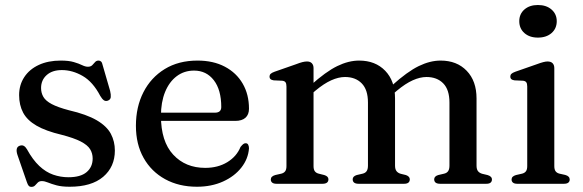

<svg xmlns="http://www.w3.org/2000/svg" viewBox="-20 -716 2270 748"><path d="M221 -443Q183.5 -443 161.8 -423.5Q140 -404 140 -373Q140 -354 149 -338.5Q158 -323 181.5 -310.5Q205 -298 248.5 -286.5Q317.5 -270.5 356.8 -247.5Q396 -224.5 411.8 -194.8Q427.5 -165 427.5 -129.5Q427.5 -66 382 -27.2Q336.5 11.5 251.5 11.5Q220.5 11.5 200.2 6Q180 0.5 166.8 -5Q153.5 -10.5 143 -10.5Q133 -10.5 127.2 -4.8Q121.5 1 116.5 6.5Q111.5 12 102.5 12Q95.5 12 91.8 7.8Q88 3.5 84.5 -7L48 -112.5Q43.5 -126 45.2 -135.2Q47 -144.5 56 -148Q65.5 -151.5 72.5 -147.8Q79.5 -144 85 -134.5Q107.5 -93.5 133 -69.5Q158.5 -45.5 187.2 -35.5Q216 -25.5 246.5 -25.5Q294 -25.5 317.5 -45.5Q341 -65.5 341 -98.5Q341 -118.5 331 -134.8Q321 -151 294.5 -164.8Q268 -178.5 219.5 -191Q158.5 -205.5 122.2 -226.5Q86 -247.5 70.2 -277Q54.5 -306.5 54.5 -345.5Q54.5 -385 74.5 -415.5Q94.5 -446 131 -463Q167.5 -480 216.5 -480Q248 -480 267.5 -474.2Q287 -468.5 299.8 -462.2Q312.5 -456 322.5 -456Q333.5 -456 339.5 -462.2Q345.5 -468.5 350.5 -474.2Q355.5 -480 364 -480Q370 -480 374 -476Q378 -472 380 -462L409 -362Q412.5 -347 411.5 -337.5Q410.5 -328 400.5 -324Q391.5 -320.5 384.5 -325.5Q377.5 -330.5 370.5 -342.5Q342 -397 302.2 -420Q262.5 -443 221 -443Z M950 -292.5Q950 -269.5 936.2 -257.2Q922.5 -245 896.5 -245H577V-277H817Q842 -277 842 -299Q842 -366 813 -403.5Q784 -441 736 -441Q697.5 -441 668.5 -419.2Q639.5 -397.5 623.2 -357.8Q607 -318 607 -264.5Q607 -165 654.8 -113.5Q702.5 -62 779.5 -62Q829 -62 865.5 -84.2Q902 -106.5 917 -143.5Q923.5 -151.5 927.8 -154.8Q932 -158 937 -158Q944 -158 947 -152Q950 -146 950 -138Q947 -97 920.2 -63Q893.5 -29 848.8 -8.8Q804 11.5 747 11.5Q677 11.5 623.2 -18Q569.5 -47.5 539.5 -100.8Q509.5 -154 509.5 -226Q509.5 -299.5 538.8 -356.8Q568 -414 621.8 -447Q675.5 -480 749.5 -480Q811 -480 856 -456.2Q901 -432.5 925.5 -390.2Q950 -348 950 -292.5Z M1201.5 -450.5V-69Q1201.5 -55.5 1206.5 -48.8Q1211.5 -42 1221.5 -39.5L1243.5 -34Q1259.5 -29 1259.5 -17.5Q1259.5 0 1236 0H1057.5Q1046 0 1040.5 -4.5Q1035 -9 1035 -16.5Q1035 -23 1039.2 -27.2Q1043.5 -31.5 1052 -34L1076 -39.5Q1086 -42 1091 -48.8Q1096 -55.5 1096 -69V-379Q1096 -390.5 1092.2 -395.5Q1088.5 -400.5 1079.5 -401.5L1046 -403Q1037 -404.5 1033.5 -408Q1030 -411.5 1030 -417.5Q1030 -424 1034.2 -428.2Q1038.5 -432.5 1049.5 -436.5L1132.5 -465.5Q1148 -471.5 1158 -474Q1168 -476.5 1176 -476.5Q1188.5 -476.5 1195 -469.5Q1201.5 -462.5 1201.5 -450.5ZM1187 -344 1167.5 -364 1189.5 -383Q1249.5 -437 1293.8 -458.5Q1338 -480 1379 -480Q1442.5 -480 1480.8 -440.2Q1519 -400.5 1519 -332.5V-71Q1519 -56.5 1524.8 -49.2Q1530.5 -42 1541 -39L1561.5 -34Q1576.5 -28.5 1576.5 -17.5Q1576.5 0 1554 0H1377.5Q1354 0 1354 -17.5Q1354 -29 1369.5 -34L1393 -39.5Q1403.5 -42 1408.5 -49.5Q1413.5 -57 1413.5 -71V-316.5Q1413.5 -366.5 1389.2 -391.2Q1365 -416 1324 -416Q1299 -416 1270.5 -403.2Q1242 -390.5 1208.5 -362.5ZM1504.5 -344 1485 -364 1507 -383Q1567 -437 1611.2 -458.5Q1655.5 -480 1696.5 -480Q1760 -480 1798.2 -440.2Q1836.5 -400.5 1836.5 -332.5V-71Q1836.5 -56.5 1842.2 -49.2Q1848 -42 1858.5 -39L1879.5 -34Q1888 -31.5 1892.2 -27.2Q1896.5 -23 1896.5 -16.5Q1896.5 -9 1891.2 -4.5Q1886 0 1874 0H1695Q1671.5 0 1671.5 -17.5Q1671.5 -29 1687 -34L1710.5 -39.5Q1721 -42 1726 -49.5Q1731 -57 1731 -71V-316.5Q1731 -366.5 1706.8 -391.2Q1682.5 -416 1641.5 -416Q1616.5 -416 1588 -403.2Q1559.5 -390.5 1526 -362.5Z M2139.5 -450.5V-69Q2139.5 -55.5 2144.5 -48.8Q2149.5 -42 2159.5 -39.5L2182 -34.5Q2191 -32 2195.2 -27.5Q2199.5 -23 2199.5 -16.5Q2199.5 -9 2194 -4.5Q2188.5 0 2176.5 0H1995.5Q1984 0 1978.5 -4.5Q1973 -9 1973 -16.5Q1973 -23 1977.2 -27.2Q1981.5 -31.5 1990 -34L2014 -39.5Q2024 -42 2029 -48.8Q2034 -55.5 2034 -69V-379Q2034 -390.5 2030.2 -395.5Q2026.5 -400.5 2017.5 -401.5L1984 -403Q1975 -404.5 1971.5 -408Q1968 -411.5 1968 -417.5Q1968 -424 1972.2 -428.2Q1976.5 -432.5 1987.5 -436.5L2070.5 -465.5Q2086.5 -471.5 2096.5 -474Q2106.5 -476.5 2113 -476.5Q2126.5 -476.5 2133 -469.5Q2139.5 -462.5 2139.5 -450.5ZM2075.5 -569.5Q2043 -569.5 2023 -587.2Q2003 -605 2003 -633.5Q2003 -661.5 2023 -679Q2043 -696.5 2075.5 -696.5Q2108.5 -696.5 2128.8 -678.8Q2149 -661 2149 -633.5Q2149 -605 2128.8 -587.2Q2108.5 -569.5 2075.5 -569.5Z"/></svg>

Font: Fraunces 12pt
Style: Regular
Weight: 400
Version: Version 1.000;[b76b70a41]